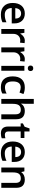

<svg xmlns="http://www.w3.org/2000/svg" viewBox="1820 -2620 810 4491"><g transform="rotate(90 2225.5 -375.0)"><path d="M317.9 9.8Q191.9 9.8 120.8 -63.7Q49.8 -137.2 49.8 -266.1Q49.8 -398.4 115.7 -474.1Q181.6 -549.8 296.9 -549.8Q403.8 -549.8 465.8 -484.9Q527.8 -419.9 527.8 -306.2V-244.1H168Q170.4 -165.5 210.4 -123.3Q250.5 -81.1 323.2 -81.1Q371.1 -81.1 412.4 -90.1Q453.6 -99.1 501 -120.1V-26.9Q459 -6.8 416 1.5Q373 9.8 317.9 9.8ZM296.9 -462.9Q242.2 -462.9 209.2 -428.2Q176.3 -393.6 169.9 -327.1H415Q414.1 -394 382.8 -428.5Q351.6 -462.9 296.9 -462.9Z M932.1 -549.8Q966.8 -549.8 989.3 -544.9L978 -438Q953.6 -443.8 927.2 -443.8Q858.4 -443.8 815.7 -398.9Q772.9 -354 772.9 -282.2V0H658.2V-540H748L763.2 -444.8H769Q795.9 -493.2 839.1 -521.5Q882.3 -549.8 932.1 -549.8Z M1363.3 -549.8Q1397.9 -549.8 1420.4 -544.9L1409.2 -438Q1384.8 -443.8 1358.4 -443.8Q1289.6 -443.8 1246.8 -398.9Q1204.1 -354 1204.1 -282.2V0H1089.4V-540H1179.2L1194.3 -444.8H1200.2Q1227.1 -493.2 1270.3 -521.5Q1313.5 -549.8 1363.3 -549.8Z M1635.3 0H1520.5V-540H1635.3ZM1513.7 -683.1Q1513.7 -713.9 1530.5 -730.5Q1547.4 -747.1 1578.6 -747.1Q1608.9 -747.1 1625.7 -730.5Q1642.6 -713.9 1642.6 -683.1Q1642.6 -653.8 1625.7 -637Q1608.9 -620.1 1578.6 -620.1Q1547.4 -620.1 1530.5 -637Q1513.7 -653.8 1513.7 -683.1Z M2017.1 9.8Q1894.5 9.8 1830.8 -61.8Q1767.1 -133.3 1767.1 -267.1Q1767.1 -403.3 1833.7 -476.6Q1900.4 -549.8 2026.4 -549.8Q2111.8 -549.8 2180.2 -518.1L2145.5 -425.8Q2072.8 -454.1 2025.4 -454.1Q1885.3 -454.1 1885.3 -268.1Q1885.3 -177.2 1920.2 -131.6Q1955.1 -85.9 2022.5 -85.9Q2099.1 -85.9 2167.5 -124V-23.9Q2136.7 -5.9 2101.8 2Q2066.9 9.8 2017.1 9.8Z M2769.5 0H2654.3V-332Q2654.3 -394.5 2629.2 -425.3Q2604 -456.1 2549.3 -456.1Q2477.1 -456.1 2443.1 -412.8Q2409.2 -369.6 2409.2 -268.1V0H2294.4V-759.8H2409.2V-566.9Q2409.2 -520.5 2403.3 -467.8H2410.6Q2434.1 -506.8 2475.8 -528.3Q2517.6 -549.8 2573.2 -549.8Q2769.5 -549.8 2769.5 -352.1Z M3130.4 -83Q3172.4 -83 3214.4 -96.2V-9.8Q3195.3 -1.5 3165.3 4.2Q3135.3 9.8 3103 9.8Q2939.9 9.8 2939.9 -162.1V-453.1H2866.2V-503.9L2945.3 -545.9L2984.4 -660.2H3055.2V-540H3209V-453.1H3055.2V-164.1Q3055.2 -122.6 3075.9 -102.8Q3096.7 -83 3130.4 -83Z M3558.1 9.8Q3432.1 9.8 3361.1 -63.7Q3290 -137.2 3290 -266.1Q3290 -398.4 3356 -474.1Q3421.9 -549.8 3537.1 -549.8Q3644 -549.8 3706.1 -484.9Q3768.1 -419.9 3768.1 -306.2V-244.1H3408.2Q3410.6 -165.5 3450.7 -123.3Q3490.7 -81.1 3563.5 -81.1Q3611.3 -81.1 3652.6 -90.1Q3693.8 -99.1 3741.2 -120.1V-26.9Q3699.2 -6.8 3656.2 1.5Q3613.3 9.8 3558.1 9.8ZM3537.1 -462.9Q3482.4 -462.9 3449.5 -428.2Q3416.5 -393.6 3410.2 -327.1H3655.3Q3654.3 -394 3623 -428.5Q3591.8 -462.9 3537.1 -462.9Z M4373.5 0H4258.3V-332Q4258.3 -394.5 4233.2 -425.3Q4208 -456.1 4153.3 -456.1Q4080.6 -456.1 4046.9 -413.1Q4013.2 -370.1 4013.2 -269V0H3898.4V-540H3988.3L4004.4 -469.2H4010.3Q4034.7 -507.8 4079.6 -528.8Q4124.5 -549.8 4179.2 -549.8Q4373.5 -549.8 4373.5 -352.1Z"/></g></svg>

Font: f1_58959          
Style: Regular
Weight: 600
Foundry: Ascender Corporation
Version: Version 1.10